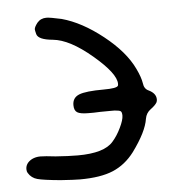

<svg xmlns="http://www.w3.org/2000/svg" viewBox="-42 -529 581 583"><g transform="rotate(-5 248.0 -238.0)"><path d="M91.8 -474.6Q102.5 -487.3 120.1 -487.3Q130.9 -487.3 166 -479.5Q226.6 -462.9 290 -412.6Q353.5 -362.3 378.9 -308.6Q391.6 -282.2 394.5 -263.7Q396.5 -246.1 410.2 -240.2Q432.6 -229.5 432.6 -210.9Q432.6 -206.1 430.7 -202.1Q425.8 -193.4 411.6 -183.1Q397.5 -172.9 394.5 -155.3Q388.7 -116.2 345.7 -57.6Q318.4 -21.5 280.3 -5.4Q242.2 10.7 178.7 10.7Q162.1 10.7 120.1 7.8Q67.4 2.9 49.8 -2Q32.2 -6.8 22.5 -22.5Q19.5 -27.3 19.5 -34.2Q19.5 -52.7 39.1 -63.5Q50.8 -69.3 64.9 -69.3Q79.1 -69.3 111.3 -65.4Q150.4 -62.5 178.7 -62.5Q259.8 -62.5 287.1 -94.7Q301.8 -111.3 313 -134.8Q324.2 -158.2 324.2 -170.9Q324.2 -181.6 320.3 -184.6Q316.4 -187.5 301.8 -188.5H287.1Q253.9 -188.5 238.3 -187.5H221.7Q197.3 -187.5 188 -193.4Q178.7 -199.2 178.7 -215.8Q178.7 -238.3 199.2 -246.6Q219.7 -254.9 274.4 -254.9Q314.5 -254.9 318.4 -262.7Q319.3 -263.7 319.3 -268.6Q319.3 -299.8 252 -356.9Q184.6 -414.1 133.8 -418.9Q89.8 -422.9 85 -440.4Q82 -452.1 82 -455.1Q82 -461.9 91.8 -474.6Z"/></g></svg>

Font: Schoolbell
Style: Regular
Weight: 400
Designer: Font Diner, Inc
Foundry: Font Diner, Inc
Version: Version 1.001